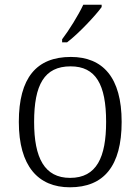

<svg xmlns="http://www.w3.org/2000/svg" viewBox="-20 -786 596 816"><path d="M244 -619V-606H265C313 -642 387 -721 412 -756V-766H334C313 -721 273 -657 244 -619ZM277 10C421 10 497 -80 497 -268C497 -457 417 -544 281 -544C135 -544 60 -455 60 -268C60 -80 142 10 277 10ZM278 -30C169 -30 125 -115 125 -268C125 -425 168 -504 280 -504C387 -504 431 -427 431 -268C431 -118 391 -30 278 -30Z"/></svg>

Font: Noto Serif Tamil Light
Style: Italic
Weight: 300
Italic angle: -12°
Designer: Indian Type Foundry, Tom Grace, and the Monotype Design Team
Foundry: Monotype Imaging Inc.
Version: Version 2.003